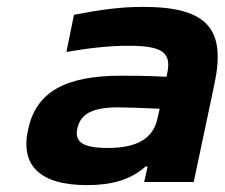

<svg xmlns="http://www.w3.org/2000/svg" viewBox="-20 -529 653 558"><path d="M396 -509C330 -509 273 -501 195 -486L173 -378C237 -389 295 -396 353 -396C451 -396 479 -377 466 -316L464 -306C402 -309 357 -309 332 -309C167 -309 85 -260 62 -154C38 -49 95 9 233 9C304 9 359 -6 403 -45H409L399 0H543L603 -284C637 -443 585 -509 396 -509ZM205 -157C215 -199 250 -217 324 -217C347 -217 400 -215 444 -213L438 -186C426 -128 381 -99 293 -99C219 -99 196 -117 205 -157Z"/></svg>

Font: LT Wave Bold
Style: Italic
Weight: 700
Designer: Daniel Lyons
Version: Version 2.5 (Glyphs App)